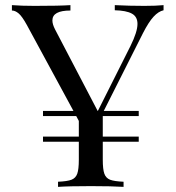

<svg xmlns="http://www.w3.org/2000/svg" viewBox="-20 -728 687 748"><path d="M617.2 -708V-688Q597.2 -683.6 578.1 -662.8Q559.1 -642.1 537.1 -599.1L384.3 -295.9H520.5V-275.9H380.4V-195.8H520.5V-175.8H380.4V-106Q380.4 -68.4 386.5 -51.3Q392.6 -34.2 408.9 -27.8Q425.3 -21.5 461.4 -20V0Q414.6 -2.9 334.5 -2.9Q248.5 -2.9 206.1 0V-20Q242.2 -21.5 258.5 -27.8Q274.9 -34.2 281 -51.3Q287.1 -68.4 287.1 -106V-175.8H147.5V-195.8H287.1V-256.8L276.9 -275.9H147.5V-295.9H266.1L84.5 -630.9Q65.9 -664.6 52.5 -675.8Q39.1 -687 26.4 -687V-708Q65.4 -705.1 114.3 -705.1Q211.4 -705.1 254.4 -708V-687Q184.1 -687 184.1 -648.4Q184.1 -633.8 194.3 -613.8L360.4 -295.9H361.3L488.3 -548.8Q515.6 -604 515.6 -634.8Q515.6 -663.1 493.7 -675Q471.7 -687 427.2 -688V-708Q484.4 -705.1 542.5 -705.1Q587.4 -705.1 617.2 -708Z"/></svg>

Font: TypoPRO Playfair Display
Style: Regular
Weight: 400
Designer: Claus Eggers Sørensen
Foundry: Claus Eggers Sørensen
Version: Version 1.004;PS 001.004;hotconv 1.0.70;makeotf.lib2.5.58329